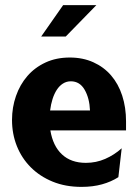

<svg xmlns="http://www.w3.org/2000/svg" viewBox="-20 -720 536 751"><path d="M177 -210Q187 -149 222.5 -116Q258 -83 316 -83Q356 -83 391.5 -98.5Q427 -114 456 -140L443 -27Q415 -9 379 1Q343 11 299 11Q236 11 186 -9.5Q136 -30 100.5 -65.5Q65 -101 46 -148.5Q27 -196 27 -251Q27 -300 42.5 -344.5Q58 -389 87 -422.5Q116 -456 158 -475.5Q200 -495 253 -495Q304 -495 345 -476.5Q386 -458 414.5 -425Q443 -392 458 -346Q473 -300 473 -245V-210ZM332 -288Q330 -336 311 -369Q292 -402 257 -402Q240 -402 226 -393Q212 -384 202 -368.5Q192 -353 185.5 -332.5Q179 -312 176 -288ZM227 -700H357L237 -577H141Z"/></svg>

Font: LT Museum
Style: Bold
Weight: 700
Designer: Daniel Lyons
Foundry: LyonsType
Version: Version 1.010